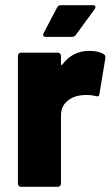

<svg xmlns="http://www.w3.org/2000/svg" viewBox="-20 -720 433 740"><path d="M380 -511Q388 -506 386 -495L363 -357Q362 -345 349 -350Q331 -354 315 -354Q297 -354 288 -352Q258 -348 236.5 -328Q215 -308 215 -275V-12Q215 -7 211.5 -3.5Q208 0 203 0H61Q56 0 52.5 -3.5Q49 -7 49 -12V-505Q49 -510 52.5 -513.5Q56 -517 61 -517H203Q208 -517 211.5 -513.5Q215 -510 215 -505V-473Q215 -470 217 -469Q219 -468 220 -471Q260 -524 324 -524Q360 -524 380 -511ZM215 -700H338Q348 -700 348 -693Q348 -690 345 -685L272 -585Q267 -578 258 -578H156Q149 -578 147 -582Q145 -586 148 -592L200 -691Q204 -700 215 -700Z"/></svg>

Font: BARLOWEXTRABOLD
Style: Regular
Weight: 800
Designer: Jeremy Tribby
Foundry: Tribby Type
Version: Version 1.422